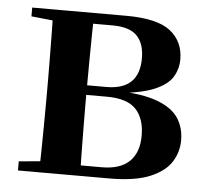

<svg xmlns="http://www.w3.org/2000/svg" viewBox="-44 -582 680 629"><g transform="rotate(5 296.0 -268.0)"><path d="M37.2 0V-29.9L147 -40.2L173.9 -34.4H309.4Q370.3 -34.4 400.6 -63.8Q431 -93.3 431 -148.7Q431 -205.2 402 -235.7Q373 -266.1 306.1 -266.1H173.9V-297.7H301.9Q409.7 -297.7 409.7 -401Q409.7 -449.9 385.1 -475.1Q360.5 -500.4 304.9 -500.4H173.9L147 -495.5L37.2 -506.8V-535.7H346.1Q449 -535.7 492.2 -501.5Q535.4 -467.3 535.4 -408.4Q535.4 -377.9 519.7 -351.4Q504 -324.9 461.3 -306.5Q418.6 -288.2 336.8 -281L338.3 -288Q421.9 -285.7 470.7 -267.5Q519.6 -249.2 540.3 -218.1Q561.1 -186.9 561.1 -144.2Q561.1 -106.6 540.7 -73.9Q520.2 -41.2 471.3 -20.6Q422.3 0 336.3 0ZM105.9 0Q107.6 -25.5 108.1 -67.4Q108.6 -109.4 109.1 -154.7Q109.6 -200 109.6 -234.8V-301.2Q109.6 -335.7 109.1 -381Q108.6 -426.4 108.1 -468.7Q107.6 -511 105.9 -535.7H241.5Q240.5 -511 240 -468.2Q239.5 -425.4 239 -376.5Q238.5 -327.7 238.5 -284.5V-234.8Q238.5 -200 239 -154.7Q239.5 -109.4 240 -67.4Q240.5 -25.5 241.5 0Z"/></g></svg>

Font: Noto Serif KR
Style: Regular
Weight: 200
Designer: Ryoko NISHIZUKA 西塚涼子 (kana & ideographs); Frank Grießhammer (Latin, Greek & Cyrillic); Wenlong ZHANG 张文龙 (bopomofo); San
Foundry: Adobe
Version: Version 2.001;hotconv 1.1.0;makeotfexe 2.6.0